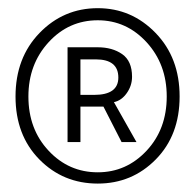

<svg xmlns="http://www.w3.org/2000/svg" viewBox="-20 -804 473 465"><path d="M216.8 -359.4Q132.8 -359.4 75.2 -418Q17.6 -476.6 17.6 -570.3Q17.6 -664.1 75.7 -724.1Q133.8 -784.2 216.8 -784.2Q298.8 -784.2 356.9 -724.1Q415 -664.1 415 -570.3Q415 -476.6 357.4 -418Q299.8 -359.4 216.8 -359.4ZM216.8 -386.7Q286.1 -386.7 335 -439Q383.8 -491.2 383.8 -570.3Q383.8 -648.4 335 -701.7Q286.1 -754.9 216.8 -754.9Q146.5 -754.9 97.7 -701.7Q48.8 -648.4 48.8 -570.3Q48.8 -491.2 97.7 -439Q146.5 -386.7 216.8 -386.7ZM143.6 -460V-689.5H216.8Q252 -689.5 275.9 -672.9Q299.8 -656.2 299.8 -618.2Q299.8 -596.7 287.1 -578.6Q274.4 -560.5 255.9 -556.6L310.5 -460H274.4L230.5 -545.9H174.8V-460ZM174.8 -574.2H208Q266.6 -574.2 266.6 -616.2Q266.6 -660.2 211.9 -660.2H174.8Z"/></svg>

Font: Gen Shin Gothic ExtraLight
Style: Regular
Weight: 100
Designer: [Source Han Sans]
Ryoko NISHIZUKA  (kana & ideographs); Paul D. Hunt (Latin, Greek & Cyrillic); Wenlong ZHANG  (bopomofo
Version: Version 1.002.20150607